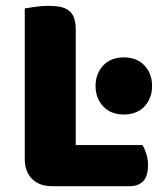

<svg xmlns="http://www.w3.org/2000/svg" viewBox="-20 -636 567 659"><path d="M158 3Q115 3 90 -22Q65 -47 65 -90V-607Q76 -609 100 -612.5Q124 -616 146 -616Q169 -616 186.5 -612.5Q204 -609 216 -600Q228 -591 234 -575Q240 -559 240 -533V-138H469Q476 -127 482 -108.5Q488 -90 488 -70Q488 -30 471 -13.5Q454 3 426 3ZM308 -341Q308 -383 334 -411Q360 -439 405 -439Q450 -439 476 -411Q502 -383 502 -341Q502 -299 476 -271Q450 -243 405 -243Q360 -243 334 -271Q308 -299 308 -341Z"/></svg>

Font: Baloo Cyrillic
Style: Regular
Weight: 400
Designer: Ek Type, Denis Ignatov
Foundry: Ek Type
Version: Version 1.50 July 26, 2019